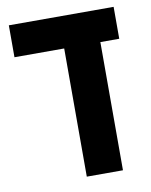

<svg xmlns="http://www.w3.org/2000/svg" viewBox="-72 -657 559 711"><g transform="rotate(-10 207.0 -301.0)"><path d="M197 0H333V-482H404V-602H10V-482H197Z"/></g></svg>

Font: Noto Sans Hebrew ExtraCondensed
Style: Bold
Weight: 700
Width: 2
Designer: Monotype Design Team
Foundry: Monotype Imaging Inc.
Version: Version 2.004